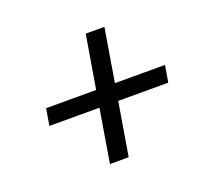

<svg xmlns="http://www.w3.org/2000/svg" viewBox="-91 -662 781 713"><g transform="rotate(-20 300.0 -305.0)"><path d="M304 -62.1 339.1 -272H536.9L547.9 -338.1H350.1L384.9 -547.9H311.1L275.9 -338.1H78.1L67.1 -272H264.9L230.1 -62.1Z"/></g></svg>

Font: Margiela Mono Italic Italic
Style: Regular
Weight: 400
Designer: Mike Abbink, Paul van der Laan, Pieter van Rosmalen
Foundry: Bold Monday
Version: Version 2.003 2021